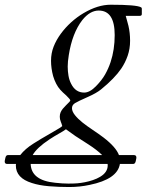

<svg xmlns="http://www.w3.org/2000/svg" viewBox="-146 -459 613 792"><path d="M-80.6 223.6 -80.1 217.3H-116.2Q-126.5 217.3 -126.5 207.5V205.1L-124 192.9Q-121.6 180.7 -113.3 180.7H-62.5Q-42.5 154.8 -7.3 132.8Q27.8 110.8 47.9 99.6Q67.9 88.4 78.1 82Q105 66.9 110.8 61Q108.4 51.8 104.5 42.2Q100.6 32.7 100.6 22.5Q100.6 12.2 104 4.4Q107.4 -3.4 113 -10.3Q118.7 -17.1 126 -24.4Q144 -41.5 144 -44.4Q144 -47.4 138.9 -53Q133.8 -58.6 127 -65.4Q112.3 -78.1 102.8 -88.6Q93.3 -99.1 85.7 -113.8Q78.1 -128.4 73.2 -145Q64.5 -177.2 64.5 -208.3Q64.5 -239.3 75.2 -266.6Q85.9 -293.9 104.5 -319.3Q123 -344.7 147.2 -366.7Q171.4 -388.7 198.7 -404.8Q257.3 -439.5 310.5 -439.5Q418 -439.5 436 -428.7Q439 -427.2 439 -423.3V-400.9Q439 -393.6 430.2 -393.6H372.6Q374.5 -385.3 377.7 -375.2Q380.9 -365.2 383.8 -352.5Q390.6 -323.7 390.6 -290.8Q390.6 -257.8 380.6 -229Q370.6 -200.2 354 -175.8Q326.7 -135.7 271 -90.3Q252 -74.7 214.1 -58.1Q176.3 -41.5 163.6 -33.7Q150.9 -25.9 150.9 -12.7Q150.9 0.5 163.1 15.9Q175.3 31.2 194.3 46.4Q213.4 61.5 236.6 76.9Q259.8 92.3 281.2 108.4Q332.5 147.9 344.7 180.7H406.2Q416.5 180.7 416.5 190.4V192.9L414.1 205.1Q411.6 217.3 403.3 217.3H348.6Q338.4 280.3 223.6 303.7Q183.1 312.5 139.2 312.5Q95.2 312.5 55.2 309.1Q15.1 305.7 -14.6 295.9Q-80.6 275.4 -80.6 223.6ZM327.1 -314.5Q327.1 -415.5 261.2 -415.5Q225.1 -415.5 193.4 -376Q151.9 -322.3 137.7 -231.4Q133.3 -204.6 133.3 -184.8Q133.3 -165 136.5 -146.7Q139.6 -128.4 147.5 -113.3Q165.5 -77.1 201.2 -77.1Q224.1 -77.1 249.3 -102.8Q274.4 -128.4 287.8 -152.3Q301.3 -176.3 310.1 -202.6Q327.1 -253.9 327.1 -314.5ZM298.3 223.1 297.9 217.3H-19.5Q-17.1 285.2 81.5 294.9Q112.3 298.3 135.5 298.3Q158.7 298.3 173.1 297.1Q187.5 295.9 203.9 292.7Q220.2 289.6 237.1 283.9Q253.9 278.3 267.6 270Q298.3 251.5 298.3 223.1ZM126 74.2Q116.2 81.5 97.4 92Q78.6 102.5 57.6 116.2Q5.4 150.9 -11.2 180.7H275.4Q254.4 159.7 219.2 137Q184.1 114.3 165 102.1Z"/></svg>

Font: Cardo-Italic
Style: Italic
Weight: 400
Italic angle: -12°
Designer: David J. Perry
Foundry: David J. Perry
Version: Version 0.991